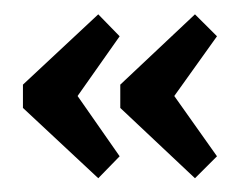

<svg xmlns="http://www.w3.org/2000/svg" viewBox="-20 -313 341 272"><path d="M149.5 -91.6 89.9 -177 149.5 -261.6 119.2 -292.7 12.5 -193.1V-160.1L119.2 -60.5ZM287.4 -91.6 226.9 -177 287.4 -261.6 256.2 -292.7 150.4 -193.1V-160.1L256.2 -60.5Z"/></svg>

Font: Gidugu
Style: Regular
Weight: 400
Designer: Purushoth Kumar Guthula
Foundry: Silicon Andhra, USA.
Version: Version 1.0.5; ttfautohint (v1.2.25-373a) -l 7 -r 28 -G 50 -